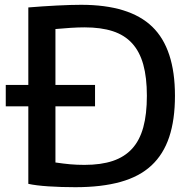

<svg xmlns="http://www.w3.org/2000/svg" viewBox="-20 -769 797 800"><path d="M4 -415H98V-738Q158 -743 217.5 -746Q277 -749 318 -749Q520 -749 614.5 -657.5Q709 -566 709 -370Q709 -270 685 -198Q661 -126 611 -79.5Q561 -33 482 -11Q403 11 294 11Q235 11 182 7.5Q129 4 98 -3V-326H4ZM332 -82Q401 -82 450 -98.5Q499 -115 530.5 -149.5Q562 -184 577 -238.5Q592 -293 592 -370Q592 -446 577 -500Q562 -554 530.5 -588.5Q499 -623 450 -639Q401 -655 332 -655Q307 -655 274.5 -653Q242 -651 211 -648V-415H376V-326H211V-92Q245 -87 272.5 -84.5Q300 -82 332 -82Z"/></svg>

Font: Encode Sans Normal
Style: Medium
Weight: 500
Designer: Pablo Impallari, Andres Torresi
Foundry: Pablo Impallari, Andres Torresi
Version: Version 1.000; ttfautohint (v1.00) -l 8 -r 50 -G 200 -x 14 -